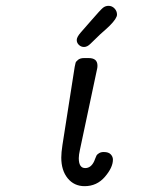

<svg xmlns="http://www.w3.org/2000/svg" viewBox="-20 -634 565 658"><path d="M190 -94Q190 -111 194 -137L236 -405Q238 -414 239 -418.5Q240 -423 247.5 -429Q255 -435 268 -435H284Q314 -435 314 -409Q314 -403 313 -399L254 -121Q250 -103 250 -92Q250 -58 272 -58Q292 -58 303 -82Q304 -84 306.5 -91Q309 -98 311 -101.5Q313 -105 319.5 -109Q326 -113 335 -113H336Q352 -113 359.5 -105Q367 -97 367 -87Q367 -60 339.5 -28Q312 4 270 4Q234 4 212 -23Q190 -50 190 -94ZM292 -563Q324 -600 332.5 -607Q341 -614 352 -614Q364 -614 372.5 -605Q381 -596 381 -584Q381 -571 356 -546Q348 -538 323 -516Q303 -496 290 -484Q279 -473 268 -473Q258 -473 250.5 -480Q243 -487 243 -497Q243 -507 257 -523Q271 -539 292 -563Z"/></svg>

Font: CMU Typewriter Text
Style: LightOblique
Weight: 200
Italic angle: -9.46001°
Version: Version 0.7.0